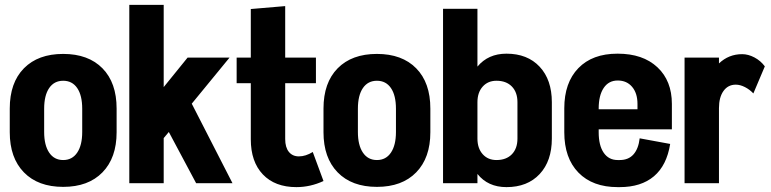

<svg xmlns="http://www.w3.org/2000/svg" viewBox="-20 -751 3160 787"><path d="M458 -209Q458 -104 400 -44.5Q342 15 239 15Q136 15 78 -44.5Q20 -104 20 -209V-306Q20 -412 78 -471Q136 -530 239 -530Q342 -530 400 -471Q458 -412 458 -306ZM317 -305Q317 -360 296.5 -390Q276 -420 239 -420Q202 -420 181.5 -390Q161 -360 161 -305V-210Q161 -156 181.5 -125.5Q202 -95 239 -95Q276 -95 296.5 -125.5Q317 -156 317 -210Z M933 0H784L672 -210L651 -185V0H510V-731H651V-394L749 -515H921L766 -326Z M1306 -9Q1252 16 1195 16Q1107 16 1057.5 -36Q1008 -88 1008 -180V-410H950V-515H1008V-714L1149 -726V-515H1275V-410H1149V-181Q1149 -147 1164 -128.5Q1179 -110 1205 -110Q1233 -110 1262 -128Z M1744 -209Q1744 -104 1686 -44.5Q1628 15 1525 15Q1422 15 1364 -44.5Q1306 -104 1306 -209V-306Q1306 -412 1364 -471Q1422 -530 1525 -530Q1628 -530 1686 -471Q1744 -412 1744 -306ZM1603 -305Q1603 -360 1582.5 -390Q1562 -420 1525 -420Q1488 -420 1467.5 -390Q1447 -360 1447 -305V-210Q1447 -156 1467.5 -125.5Q1488 -95 1525 -95Q1562 -95 1582.5 -125.5Q1603 -156 1603 -210Z M2242 -332V-183Q2242 -91 2192 -37.5Q2142 16 2056 16Q1980 16 1937 -38V0H1796V-715H1937V-478Q1981 -531 2056 -531Q2142 -531 2192 -477.5Q2242 -424 2242 -332ZM2101 -183V-332Q2101 -373 2078 -396.5Q2055 -420 2015 -420Q1980 -420 1958.5 -396Q1937 -372 1937 -332V-183Q1937 -143 1958.5 -119Q1980 -95 2015 -95Q2055 -95 2078 -118.5Q2101 -142 2101 -183Z M2734 -325V-221H2434V-209Q2434 -155 2454.5 -125Q2475 -95 2512 -95H2520Q2556 -95 2576.5 -118Q2597 -141 2602 -184L2727 -161Q2713 -73 2660.5 -28.5Q2608 16 2520 16H2512Q2409 16 2351 -43.5Q2293 -103 2293 -209V-307Q2293 -412 2350.5 -471.5Q2408 -531 2511 -531H2512Q2615 -531 2674.5 -475.5Q2734 -420 2734 -325ZM2434 -303H2593V-325Q2593 -369 2571 -395Q2549 -421 2512 -421Q2475 -421 2454.5 -390.5Q2434 -360 2434 -306Z M3115 -479 3068 -368Q3053 -384 3033.5 -394Q3014 -404 2996 -404Q2964 -404 2945.5 -378Q2927 -352 2927 -308V0H2786V-515H2927V-491Q2967 -529 3022 -529Q3047 -529 3072.5 -515.5Q3098 -502 3115 -479Z"/></svg>

Font: Akshar SemiBold
Style: Regular
Weight: 600
Designer: Tall Chai
Foundry: Tall Chai
Version: Version 1.000